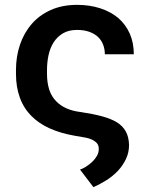

<svg xmlns="http://www.w3.org/2000/svg" viewBox="-20 -558 640 786"><path d="M295.4 -538.1Q234.9 -538.1 188 -517.1Q141.1 -496.1 109.9 -460Q78.1 -423.3 61.8 -375Q45.4 -326.7 45.4 -271.5V-255.9Q45.4 -201.2 61.5 -157.5Q77.6 -113.8 109.9 -82Q139.6 -52.2 183.3 -32.5Q227.1 -12.7 285.2 -2.4Q303.2 1 325.9 4.6Q348.6 8.3 364.7 18.1Q374.5 23.9 379.4 32Q384.3 40 384.3 50.8Q384.8 66.4 376.7 80.3Q368.7 94.2 356.9 105Q345.2 116.2 331.8 124.5Q318.4 132.8 307.6 136.2L362.3 208Q389.6 196.3 415.8 179.7Q441.9 163.1 462.9 141.1Q482.9 119.6 495.6 93Q508.3 66.4 508.3 35.2Q507.3 2.4 494.9 -20Q482.4 -42.5 458 -57.6Q433.6 -72.3 397.2 -82Q360.8 -91.8 312 -99.1Q278.3 -103 253.2 -114Q228 -125 211.4 -142.1Q190.9 -162.1 181.6 -190.9Q172.4 -219.7 172.4 -255.9V-271.5Q172.4 -302.7 178.7 -332.3Q185.1 -361.8 199.7 -384.8Q214.4 -407.7 237.8 -421.6Q261.2 -435.5 295.4 -435.5Q324.2 -435.5 345.7 -427.7Q367.2 -419.9 381.3 -406.7Q395.5 -393.1 402.3 -374.8Q409.2 -356.4 409.2 -335.9H527.8Q527.8 -383.3 511 -420.9Q494.1 -458.5 463.4 -484.9Q432.1 -510.7 389.4 -524.4Q346.7 -538.1 295.4 -538.1Z"/></svg>

Font: Roboto Mono SemiBold
Style: Regular
Weight: 600
Monospace: yes
Designer: Google
Version: Version 3.000